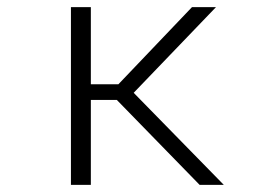

<svg xmlns="http://www.w3.org/2000/svg" viewBox="-20 -520 750 540"><path d="M541.5 0 308.5 -239H235.5V0H179.5V-500H235.5V-283H313L520 -500H587.5L356 -259L609.5 0Z"/></svg>

Font: League Mono UltraLight
Style: Regular
Weight: 200
Width: 6
Designer: Tyler Finck
Foundry: The League of Moveable Type / Tyler Finck
Version: Version 2.210